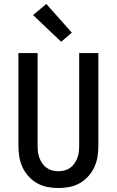

<svg xmlns="http://www.w3.org/2000/svg" viewBox="-20 -938 590 970"><path d="M275 12Q247 12 219 6.5Q191 1 166.5 -13Q142 -27 123 -48.5Q104 -70 92.5 -95.5Q81 -121 77 -149Q73 -177 73 -205V-670H170V-205Q170 -189 171.5 -173Q173 -157 178.5 -142Q184 -127 193 -113.5Q202 -100 215 -90.5Q228 -81 243.5 -77Q259 -73 275 -73Q291 -73 306.5 -77Q322 -81 335 -90.5Q348 -100 357 -113.5Q366 -127 371.5 -142Q377 -157 378.5 -173Q380 -189 380 -205V-670H477V-205Q477 -177 473 -149Q469 -121 457.5 -95.5Q446 -70 427 -48.5Q408 -27 383.5 -13Q359 1 331 6.5Q303 12 275 12ZM289 -727 147 -862 214 -918 343 -773Z"/></svg>

Font: Lode Dark Term
Style: Bold
Weight: 700
Monospace: yes
Designer: Belleve Invis
Foundry: Belleve Invis
Version: Version 29.2.0